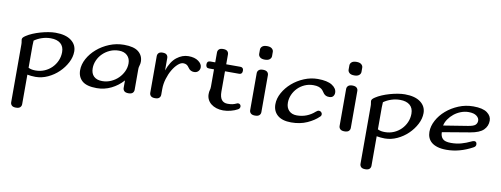

<svg xmlns="http://www.w3.org/2000/svg" viewBox="-71 -1006 4443 1704"><g transform="rotate(10 2150.5 -153.5)"><path d="M169 269Q169 286 157.5 297.5Q146 309 119 309Q93 309 81.5 297.5Q70 286 70 269V-252Q70 -268 67.5 -278Q65 -288 65 -296Q65 -305 71 -313Q77 -321 94 -332Q118 -348 150 -361.5Q182 -375 217 -385Q252 -395 287 -401Q322 -407 352 -407Q443 -407 493 -369.5Q543 -332 543 -271Q543 -221 517 -171Q491 -121 449 -80.5Q407 -40 353 -15Q299 10 242 10Q225 10 204 8Q183 6 169 3ZM438 -247Q438 -298 406.5 -324.5Q375 -351 318 -351Q278 -351 240 -338.5Q202 -326 171 -304Q169 -284 169 -259V-59Q186 -51 201 -48.5Q216 -46 234 -46Q277 -46 314 -62Q351 -78 378.5 -105.5Q406 -133 422 -169.5Q438 -206 438 -247Z M969 -407Q1059 -407 1100 -373Q1141 -339 1141 -284Q1141 -267 1135.5 -250Q1130 -233 1130 -219V-30Q1130 -13 1118.5 -1.5Q1107 10 1081 10Q1054 10 1042.5 -1.5Q1031 -13 1031 -30V-97Q986 -46 925 -16Q864 14 795 14Q704 14 663.5 -21.5Q623 -57 623 -118Q623 -170 651 -221.5Q679 -273 727 -314.5Q775 -356 837.5 -381.5Q900 -407 969 -407ZM934 -348Q890 -348 853 -331.5Q816 -315 788.5 -288Q761 -261 745.5 -226Q730 -191 730 -154Q730 -107 756.5 -81.5Q783 -56 832 -56Q874 -56 911 -72.5Q948 -89 975.5 -116Q1003 -143 1019.5 -178Q1036 -213 1036 -251Q1036 -295 1008.5 -321.5Q981 -348 934 -348Z M1366 -246Q1395 -330 1444.5 -368.5Q1494 -407 1549 -407Q1606 -407 1639.5 -382.5Q1673 -358 1673 -328Q1673 -307 1659 -292Q1645 -277 1621 -277Q1587 -277 1568 -306Q1557 -323 1544.5 -330Q1532 -337 1515 -337Q1492 -337 1466.5 -314Q1441 -291 1419.5 -254.5Q1398 -218 1384 -171.5Q1370 -125 1370 -79V-28Q1370 -11 1358.5 0.5Q1347 12 1320 12Q1294 12 1282.5 0.5Q1271 -11 1271 -28V-358Q1271 -375 1282 -386.5Q1293 -398 1318 -398Q1344 -398 1355 -386.5Q1366 -375 1366 -358Z M1934 14Q1901 14 1873 5Q1845 -4 1825 -20Q1805 -36 1794 -58Q1783 -80 1783 -106Q1783 -129 1787.5 -142.5Q1792 -156 1792 -175V-331H1747Q1718 -331 1718 -363Q1718 -394 1747 -394H1792V-483Q1792 -500 1803.5 -511.5Q1815 -523 1841 -523Q1868 -523 1879.5 -511.5Q1891 -500 1891 -483V-394H2018Q2047 -394 2047 -363Q2047 -331 2018 -331H1891V-147Q1891 -51 1964 -51Q1990 -51 2007.5 -55Q2025 -59 2042 -67Q2050 -71 2056 -71Q2067 -71 2074 -64Q2081 -57 2081 -46Q2081 -29 2064 -19Q2037 -4 2002 5Q1967 14 1934 14Z M2272 -30Q2272 -13 2260 -1.5Q2248 10 2221 10Q2195 10 2183 -1.5Q2171 -13 2171 -30V-363Q2171 -380 2183 -391.5Q2195 -403 2221 -403Q2248 -403 2260 -391.5Q2272 -380 2272 -363ZM2221 -494Q2191 -494 2177 -506.5Q2163 -519 2163 -536V-574Q2163 -591 2177 -603.5Q2191 -616 2221 -616Q2250 -616 2264.5 -603.5Q2279 -591 2279 -574V-536Q2279 -519 2264.5 -506.5Q2250 -494 2221 -494Z M2489 -154Q2489 -109 2515 -82.5Q2541 -56 2586 -56Q2633 -56 2673.5 -72Q2714 -88 2746 -117Q2761 -131 2774 -131Q2786 -131 2794.5 -122.5Q2803 -114 2803 -103Q2803 -98 2801 -92.5Q2799 -87 2792 -81Q2754 -43 2691 -14.5Q2628 14 2547 14Q2466 14 2424 -22.5Q2382 -59 2382 -121Q2382 -173 2410.5 -224.5Q2439 -276 2485.5 -316.5Q2532 -357 2592 -382Q2652 -407 2715 -407Q2801 -407 2844 -379.5Q2887 -352 2887 -313Q2887 -294 2876 -280.5Q2865 -267 2841 -267Q2821 -267 2810 -273Q2799 -279 2791.5 -287.5Q2784 -296 2777.5 -306.5Q2771 -317 2760.5 -325.5Q2750 -334 2732.5 -340Q2715 -346 2686 -346Q2644 -346 2608 -330Q2572 -314 2545.5 -287Q2519 -260 2504 -225.5Q2489 -191 2489 -154Z M3078 -30Q3078 -13 3066 -1.5Q3054 10 3027 10Q3001 10 2989 -1.5Q2977 -13 2977 -30V-363Q2977 -380 2989 -391.5Q3001 -403 3027 -403Q3054 -403 3066 -391.5Q3078 -380 3078 -363ZM3027 -494Q2997 -494 2983 -506.5Q2969 -519 2969 -536V-574Q2969 -591 2983 -603.5Q2997 -616 3027 -616Q3056 -616 3070.5 -603.5Q3085 -591 3085 -574V-536Q3085 -519 3070.5 -506.5Q3056 -494 3027 -494Z M3317 269Q3317 286 3305.5 297.5Q3294 309 3267 309Q3241 309 3229.5 297.5Q3218 286 3218 269V-252Q3218 -268 3215.5 -278Q3213 -288 3213 -296Q3213 -305 3219 -313Q3225 -321 3242 -332Q3266 -348 3298 -361.5Q3330 -375 3365 -385Q3400 -395 3435 -401Q3470 -407 3500 -407Q3591 -407 3641 -369.5Q3691 -332 3691 -271Q3691 -221 3665 -171Q3639 -121 3597 -80.5Q3555 -40 3501 -15Q3447 10 3390 10Q3373 10 3352 8Q3331 6 3317 3ZM3586 -247Q3586 -298 3554.5 -324.5Q3523 -351 3466 -351Q3426 -351 3388 -338.5Q3350 -326 3319 -304Q3317 -284 3317 -259V-59Q3334 -51 3349 -48.5Q3364 -46 3382 -46Q3425 -46 3462 -62Q3499 -78 3526.5 -105.5Q3554 -133 3570 -169.5Q3586 -206 3586 -247Z M4117 -407Q4202 -407 4241.5 -378Q4281 -349 4281 -307Q4281 -258 4246.5 -223.5Q4212 -189 4129 -175L3880 -133Q3880 -96 3900.5 -74.5Q3921 -53 3976 -53Q4026 -53 4068.5 -65Q4111 -77 4150 -96Q4168 -105 4178 -105Q4201 -105 4201 -77Q4201 -60 4180 -49Q4064 14 3947 14Q3900 14 3866.5 4Q3833 -6 3812 -23.5Q3791 -41 3781 -65Q3771 -89 3771 -117Q3771 -169 3799 -221Q3827 -273 3874.5 -314Q3922 -355 3984.5 -381Q4047 -407 4117 -407ZM4084 -350Q4049 -350 4015 -337Q3981 -324 3953.5 -302Q3926 -280 3906.5 -251.5Q3887 -223 3881 -193L4099 -228Q4149 -236 4164.5 -251Q4180 -266 4180 -289Q4180 -313 4156 -331.5Q4132 -350 4084 -350Z"/></g></svg>

Font: Sofadi One
Style: Regular
Weight: 400
Designer: Botjo Nikoltchev
Foundry: Botjo Nikoltchev
Version: Version 1.002